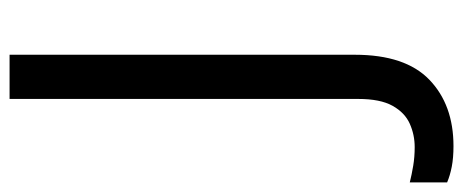

<svg xmlns="http://www.w3.org/2000/svg" viewBox="-374 -458 944 391"><g transform="rotate(-90 97.5 -262.0)"><path d="M-4 190Q-28 190 -46 186.5Q-64 183 -78 177V101Q-62 105 -44 108Q-26 111 -6 111Q19 111 41.5 101Q64 91 78 66Q92 41 92 -4V-714H182V-11Q182 92 131 141Q80 190 -4 190Z"/></g></svg>

Font: Noto Sans Mayan Numerals
Style: Regular
Weight: 400
Designer: Monotype Design Team
Foundry: Monotype Imaging Inc.
Version: Version 2.001; ttfautohint (v1.8.4.7-5d5b)